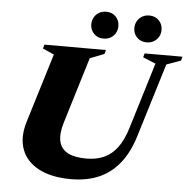

<svg xmlns="http://www.w3.org/2000/svg" viewBox="-59 -933 996 1006"><g transform="rotate(5 439.0 -430.0)"><path d="M288 -277Q269.5 -215.5 279 -176.2Q288.5 -137 324.5 -118.2Q360.5 -99.5 421 -99.5Q475.5 -99.5 515.8 -118Q556 -136.5 585.2 -176.2Q614.5 -216 633.5 -279.5L739.5 -626.5L672.5 -654L678.5 -675H877.5L871.5 -654L796.5 -627L678.5 -241.5Q652.5 -155.5 607.8 -98.5Q563 -41.5 499.2 -13.2Q435.5 15 351 15Q248 15 181.5 -20Q115 -55 91.8 -117.5Q68.5 -180 93.5 -263.5L205 -627.5L145.5 -654L151.5 -675H475L469 -654L394 -624.5ZM456.5 -733.5Q425.5 -733.5 406 -753.8Q386.5 -774 386.5 -802.5Q386.5 -822.5 395.8 -839Q405 -855.5 421.2 -865.2Q437.5 -875 459 -875Q490.5 -875 509.8 -854.8Q529 -834.5 529 -805Q529 -785.5 520 -769.2Q511 -753 494.8 -743.2Q478.5 -733.5 456.5 -733.5ZM683 -733.5Q652 -733.5 632.5 -753.8Q613 -774 613 -802.5Q613 -822.5 622.2 -839Q631.5 -855.5 648 -865.2Q664.5 -875 685.5 -875Q717 -875 736.5 -854.8Q756 -834.5 756 -805Q756 -785.5 746.8 -769.2Q737.5 -753 721.2 -743.2Q705 -733.5 683 -733.5Z"/></g></svg>

Font: Newsreader 24pt ExtraBold
Style: Italic
Weight: 800
Italic angle: -17°
Designer: Hugues Gentile
Foundry: Production Type
Version: Version 1.003